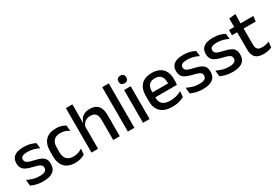

<svg xmlns="http://www.w3.org/2000/svg" viewBox="46 -1571 3569 2480"><g transform="rotate(-30 1831.0 -331.0)"><path d="M220 11.5Q161 11.5 116.5 -0.8Q72 -13 42 -27.5L33 -117Q70 -98.5 114.5 -84.8Q159 -71 214.5 -71Q268 -71 293.8 -86.8Q319.5 -102.5 319.5 -133.5V-137.5Q319.5 -157.5 309 -170.8Q298.5 -184 271.8 -194.5Q245 -205 196 -216Q134.5 -230 99 -249Q63.5 -268 48.2 -295.8Q33 -323.5 33 -362.5V-367Q33 -433 79 -467Q125 -501 217 -501Q275 -501 318 -488.5Q361 -476 389 -460L398 -378.5Q364.5 -396.5 321.8 -408.8Q279 -421 227 -421Q191.5 -421 170 -414.2Q148.5 -407.5 139 -395.2Q129.5 -383 129.5 -366V-362.5Q129.5 -344 139.5 -330.2Q149.5 -316.5 175.2 -305.8Q201 -295 247 -285Q309 -272 346 -254.5Q383 -237 399.5 -209.8Q416 -182.5 416 -139.5V-132Q416 -60.5 367 -24.5Q318 11.5 220 11.5Z M702.5 11.5Q593.5 11.5 540.8 -46.2Q488 -104 488 -209.5V-280Q488 -386 541 -443.5Q594 -501 702.5 -501Q732.5 -501 757.8 -495.5Q783 -490 803.5 -481.2Q824 -472.5 838.5 -463L847 -379Q823 -396 791.5 -407.8Q760 -419.5 718 -419.5Q651 -419.5 618.8 -383.2Q586.5 -347 586.5 -278V-212Q586.5 -144.5 618.8 -108Q651 -71.5 718 -71.5Q760.5 -71.5 793 -83.2Q825.5 -95 851.5 -112L843 -27Q820 -12.5 784.2 -0.5Q748.5 11.5 702.5 11.5Z M1267.5 0V-302Q1267.5 -337.5 1257.8 -363.5Q1248 -389.5 1225.8 -404Q1203.5 -418.5 1165 -418.5Q1129.5 -418.5 1103.8 -405.5Q1078 -392.5 1062 -370.5Q1046 -348.5 1039 -320.5L1019.5 -388.5H1044Q1052.5 -419.5 1072 -444.8Q1091.5 -470 1124 -485Q1156.5 -500 1203.5 -500Q1261 -500 1296.5 -478.2Q1332 -456.5 1348.8 -415Q1365.5 -373.5 1365.5 -313V0ZM943.5 0V-662H1041V-506L1038.5 -365L1041.5 -358V0Z M1485.5 0V-662H1583.5V0Z M1712 0V-489H1810V0ZM1761 -561Q1732 -561 1717.8 -575.8Q1703.5 -590.5 1703.5 -616.5V-618.5Q1703.5 -644.5 1717.8 -659.2Q1732 -674 1761 -674Q1790 -674 1804.2 -659.2Q1818.5 -644.5 1818.5 -618.5V-616.5Q1818.5 -590 1804.2 -575.5Q1790 -561 1761 -561Z M2150 11.5Q2033 11.5 1974.8 -44.2Q1916.5 -100 1916.5 -205V-285Q1916.5 -388.5 1970.8 -445.2Q2025 -502 2129 -502Q2199.5 -502 2246.5 -476.2Q2293.5 -450.5 2317 -403.5Q2340.5 -356.5 2340.5 -292V-273.5Q2340.5 -256.5 2339 -239Q2337.5 -221.5 2335 -205.5H2245Q2246 -231.5 2246.2 -254.5Q2246.5 -277.5 2246.5 -296.5Q2246.5 -337 2233.5 -365Q2220.5 -393 2194.5 -407.8Q2168.5 -422.5 2129 -422.5Q2070.5 -422.5 2042 -389.2Q2013.5 -356 2013.5 -294.5V-248.5L2014 -237V-193.5Q2014 -166 2022.2 -143.5Q2030.5 -121 2048.8 -104.8Q2067 -88.5 2096 -79.8Q2125 -71 2166.5 -71Q2213.5 -71 2254.8 -83Q2296 -95 2332.5 -115L2323.5 -31.5Q2290.5 -12 2246.8 -0.2Q2203 11.5 2150 11.5ZM1968.5 -205.5V-279H2315V-205.5Z M2601.5 11.5Q2542.5 11.5 2498 -0.8Q2453.5 -13 2423.5 -27.5L2414.5 -117Q2451.5 -98.5 2496 -84.8Q2540.5 -71 2596 -71Q2649.5 -71 2675.2 -86.8Q2701 -102.5 2701 -133.5V-137.5Q2701 -157.5 2690.5 -170.8Q2680 -184 2653.2 -194.5Q2626.5 -205 2577.5 -216Q2516 -230 2480.5 -249Q2445 -268 2429.8 -295.8Q2414.5 -323.5 2414.5 -362.5V-367Q2414.5 -433 2460.5 -467Q2506.5 -501 2598.5 -501Q2656.5 -501 2699.5 -488.5Q2742.5 -476 2770.5 -460L2779.5 -378.5Q2746 -396.5 2703.2 -408.8Q2660.5 -421 2608.5 -421Q2573 -421 2551.5 -414.2Q2530 -407.5 2520.5 -395.2Q2511 -383 2511 -366V-362.5Q2511 -344 2521 -330.2Q2531 -316.5 2556.8 -305.8Q2582.5 -295 2628.5 -285Q2690.5 -272 2727.5 -254.5Q2764.5 -237 2781 -209.8Q2797.5 -182.5 2797.5 -139.5V-132Q2797.5 -60.5 2748.5 -24.5Q2699.5 11.5 2601.5 11.5Z M3044.5 11.5Q2985.5 11.5 2941 -0.8Q2896.5 -13 2866.5 -27.5L2857.5 -117Q2894.5 -98.5 2939 -84.8Q2983.5 -71 3039 -71Q3092.5 -71 3118.2 -86.8Q3144 -102.5 3144 -133.5V-137.5Q3144 -157.5 3133.5 -170.8Q3123 -184 3096.2 -194.5Q3069.5 -205 3020.5 -216Q2959 -230 2923.5 -249Q2888 -268 2872.8 -295.8Q2857.5 -323.5 2857.5 -362.5V-367Q2857.5 -433 2903.5 -467Q2949.5 -501 3041.5 -501Q3099.5 -501 3142.5 -488.5Q3185.5 -476 3213.5 -460L3222.5 -378.5Q3189 -396.5 3146.2 -408.8Q3103.5 -421 3051.5 -421Q3016 -421 2994.5 -414.2Q2973 -407.5 2963.5 -395.2Q2954 -383 2954 -366V-362.5Q2954 -344 2964 -330.2Q2974 -316.5 2999.8 -305.8Q3025.5 -295 3071.5 -285Q3133.5 -272 3170.5 -254.5Q3207.5 -237 3224 -209.8Q3240.5 -182.5 3240.5 -139.5V-132Q3240.5 -60.5 3191.5 -24.5Q3142.5 11.5 3044.5 11.5Z M3511 10Q3452.5 10 3417 -7.8Q3381.5 -25.5 3365.5 -61.2Q3349.5 -97 3349.5 -150.5V-449.5H3446.5V-162Q3446.5 -117 3467 -96Q3487.5 -75 3536 -75Q3565 -75 3591.5 -81Q3618 -87 3640.5 -98L3632 -15Q3608 -3 3576.5 3.5Q3545 10 3511 10ZM3273 -405V-483H3636L3627.5 -405ZM3350.5 -474.5 3350 -609 3448 -620.5 3444 -474.5Z"/></g></svg>

Font: Anek Odia Medium
Style: Regular
Weight: 500
Designer: Yesha Goshar & Mahesh Sahu (Odia), Yesha Goshar (Latin)
Foundry: Ek Type
Version: Version 1.003